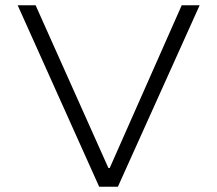

<svg xmlns="http://www.w3.org/2000/svg" viewBox="-20 -708 823 728"><path d="M356 0 47 -688H115L391 -71H396L669 -688H737L427 0Z"/></svg>

Font: Saira Expanded Light
Style: Regular
Weight: 300
Width: 7
Designer: Hector Gatti with collaboration of the Omnibus-Type team
Foundry: Omnibus-Type
Version: Version 1.101